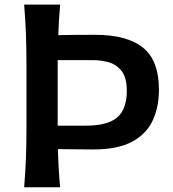

<svg xmlns="http://www.w3.org/2000/svg" viewBox="-20 -791 731 811"><path d="M82 0Q87.4 -63.5 89.6 -122.3Q91.8 -181.2 91.8 -253.4V-513.7Q91.8 -587.4 89.6 -647.2Q87.4 -707 82 -771.5H233.9Q231 -738.3 229.2 -706.5Q227.5 -674.8 226.1 -642.6Q255.4 -643.1 294.2 -643.6Q333 -644 380.9 -644Q516.6 -644 584 -589.8Q651.4 -535.6 651.4 -411.6Q651.4 -338.9 624.8 -281.7Q598.1 -224.6 537.4 -192.1Q476.6 -159.7 373 -159.7Q338.4 -159.7 297.4 -160.4Q256.3 -161.1 224.6 -161.1Q226.6 -81.5 233.9 0ZM223.6 -260.3H344.7Q433.6 -260.3 474.6 -294.7Q515.6 -329.1 515.6 -407.2Q515.6 -463.9 493.2 -491.7Q470.7 -519.5 437.7 -528.3Q404.8 -537.1 372.1 -537.1H223.6Z"/></svg>

Font: Pinar-DS3-FD SemiBold
Style: Regular
Weight: 600
Designer: Amin Abedi
Version: Version 3.000